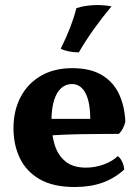

<svg xmlns="http://www.w3.org/2000/svg" viewBox="-20 -740 557 769"><path d="M279 9Q193 9 139.1 -22.1Q85.2 -53.2 59.6 -106.5Q34 -159.8 34 -226Q34 -297.2 62.6 -351.5Q91.2 -405.8 144 -436.4Q196.8 -467 269.2 -467Q342 -467 388.1 -439.3Q434.2 -411.6 456.7 -363.4Q479.2 -315.2 482 -252.8Q475 -222.6 456.2 -203.8Q429.6 -203.8 393.2 -203.5Q356.8 -203.2 315.6 -202.7Q274.4 -202.2 232.4 -200.4Q190.4 -198.6 152.2 -196V-263.8H341.4Q341.4 -330.4 322.5 -366.9Q303.6 -403.4 267.4 -403.4Q244 -403.4 225.5 -387.4Q207 -371.4 196.5 -338Q186 -304.6 186 -253Q186 -201.6 199.1 -159.6Q212.2 -117.6 242.5 -93.1Q272.8 -68.6 324.8 -68.6Q359.6 -68.6 394 -80.7Q428.4 -92.8 451.6 -114.6Q461.4 -108.4 469 -92.8Q476.6 -77.2 477.4 -60.8Q439.2 -26 390.8 -8.5Q342.4 9 279 9ZM295.8 -530.4Q276 -530 255.7 -534.2Q235.4 -538.4 223.2 -544.8Q246 -590.8 260.9 -629.4Q275.8 -668 285.8 -707.2Q306 -714.2 329.9 -717.2Q353.8 -720.2 376.6 -719.8Q390.4 -719.4 403.6 -718Q416.8 -716.6 426.6 -714.6Q390 -671.2 356.2 -623.8Q322.4 -576.4 295.8 -530.4Z"/></svg>

Font: Vollkorn
Style: Regular
Weight: 400
Designer: Friedrich Althausen
Foundry: Friedrich Althausen
Version: Version 4.104